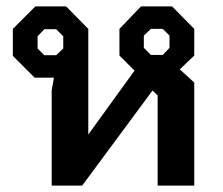

<svg xmlns="http://www.w3.org/2000/svg" viewBox="-20 -578 695 598"><path d="M585 -405 540 -362 585 -321V0H471V-281L455 -296L236 0H141V-297L148 -336H88L20 -404V-488L90 -558H186L255 -488V-159L399 -358L352 -405V-488L419 -558H516L585 -488ZM428 -429 450 -407H487L508 -429V-467L487 -488H450L428 -467ZM177 -465 155 -487H118L97 -465V-427L118 -406H155L177 -427Z"/></svg>

Font: Chakra Petch SemiBold
Style: Regular
Weight: 600
Designer: Katatrad Aksorn Co.,Ltd.
Foundry: Cadson Demak Co.,Ltd.
Version: Version 1.000; ttfautohint (v1.6)